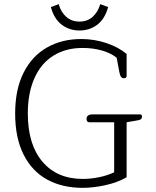

<svg xmlns="http://www.w3.org/2000/svg" viewBox="-20 -894 751 925"><path d="M225 -860 263 -874Q273 -836 299 -813Q325 -790 363 -790Q401 -790 426.5 -813Q452 -836 463 -874L501 -860Q485 -802 448 -774.5Q411 -747 363 -747Q315 -747 278 -774.5Q241 -802 225 -860ZM53 -347Q53 -463 93.5 -543.5Q134 -624 206 -665Q278 -706 372 -706Q434 -706 492.5 -686.5Q551 -667 590 -634V-529Q590 -517 577 -517Q568 -517 563 -524Q558 -531 555 -547L542 -616Q513 -639 470 -651Q427 -663 378 -663Q297 -663 237.5 -626Q178 -589 146 -517.5Q114 -446 114 -347Q114 -198 184.5 -115Q255 -32 379 -32Q418 -32 458.5 -40.5Q499 -49 530 -64V-305H410Q397 -305 397 -322Q397 -332 404.5 -337.5Q412 -343 425 -343H655Q664 -343 664 -332Q664 -324 659 -320Q654 -316 642 -314L590 -305V-40Q547 -15 488.5 -2Q430 11 378 11Q280 11 207 -29Q134 -69 93.5 -149.5Q53 -230 53 -347Z"/></svg>

Font: Maitree Light
Style: Regular
Weight: 300
Designer: CadsonDemak Team
Foundry: CadsonDemak
Version: Version 1.001